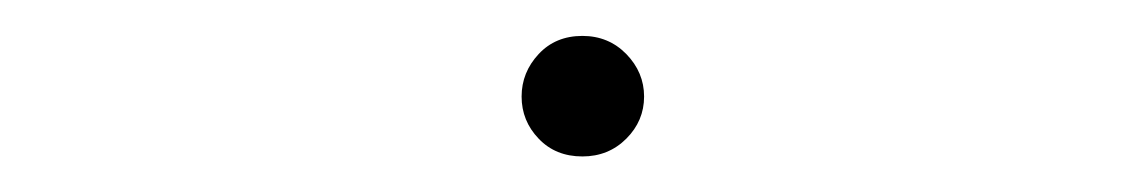

<svg xmlns="http://www.w3.org/2000/svg" viewBox="-20 -402 640 108"><path d="M273.4 -347.7Q273.4 -334 283 -324Q292.5 -314 307.6 -314Q322.3 -314 332.3 -324Q342.3 -334 342.3 -347.7Q342.3 -361.3 332.3 -371.6Q322.3 -381.8 307.6 -381.8Q292.5 -381.8 283 -371.6Q273.4 -361.3 273.4 -347.7Z"/></svg>

Font: Roboto Mono ExtraLight
Style: Regular
Weight: 250
Monospace: yes
Designer: Google
Version: Version 3.000